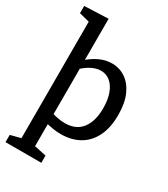

<svg xmlns="http://www.w3.org/2000/svg" viewBox="-239 -880 1063 1217"><g transform="rotate(30 292.5 -272.0)"><path d="M9 230V177L98 154L84 173V-709L99 -691L9 -714V-767L184 -774V-457L162 -454Q208 -497 253.5 -518.5Q299 -540 345 -540Q402 -540 446.5 -509Q491 -478 516.5 -419.5Q542 -361 542 -275Q542 -182 510 -118Q478 -54 420.5 -21.5Q363 11 285 11Q258 11 229.5 6.5Q201 2 170 -6L184 -15V173L172 156L271 177V230ZM273 -62Q355 -62 396.5 -116Q438 -170 438 -265Q438 -328 421.5 -372.5Q405 -417 376 -441Q347 -465 308 -465Q276 -465 241.5 -448Q207 -431 171 -396L184 -418V-64L171 -80Q227 -62 273 -62Z"/></g></svg>

Font: Bitter Thin Medium
Style: Regular
Weight: 500
Version: Version 3.021